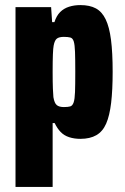

<svg xmlns="http://www.w3.org/2000/svg" viewBox="-20 -538 492 755"><path d="M41 197V-510H181L185 -451H194Q202 -476 216.5 -490.5Q231 -505 251.5 -511.5Q272 -518 296 -518Q333 -518 357 -505Q381 -492 395.5 -462Q410 -432 416.5 -381.5Q423 -331 423 -256Q423 -184 417 -133.5Q411 -83 397.5 -52Q384 -21 359 -6.5Q334 8 296 8Q272 8 252 1.5Q232 -5 218.5 -19Q205 -33 195 -54H187V197ZM231 -117Q247 -117 256 -119.5Q265 -122 269.5 -135Q274 -148 275 -176Q276 -204 276 -255Q276 -306 275 -334Q274 -362 270 -375Q266 -388 256.5 -390.5Q247 -393 231 -393Q213 -393 204 -386.5Q195 -380 191 -359Q189 -349 188 -324Q187 -299 187 -255Q187 -214 188 -189Q189 -164 190 -156Q194 -132 203.5 -124.5Q213 -117 231 -117Z"/></svg>

Font: Saira Condensed ExtraBold
Style: Regular
Weight: 800
Width: 3
Designer: Hector Gatti with collaboration of the Omnibus-Type team
Foundry: Omnibus-Type
Version: Version 1.101